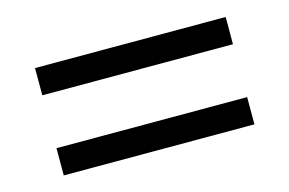

<svg xmlns="http://www.w3.org/2000/svg" viewBox="-49 -538 698 463"><g transform="rotate(-15 300.0 -306.0)"><path d="M62 -372V-440H538V-372ZM62 -172V-240H538V-172Z"/></g></svg>

Font: IBM Plox Mono
Style: Regular
Weight: 400
Monospace: yes
Designer: Mike Abbink, Paul van der Laan, Pieter van Rosmalen
Foundry: Bold Monday
Version: Version 2.1